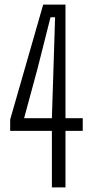

<svg xmlns="http://www.w3.org/2000/svg" viewBox="-20 -820 408 840"><path d="M207 0V-247.5H24.5V-297L169 -800H266.5V-303H342V-247.5H266.5V0ZM85.5 -303H207L214 -521L221 -744.5H201L144.5 -521Z"/></svg>

Font: Big Shoulders Text Thin Light
Style: Regular
Weight: 300
Version: Version 2.002